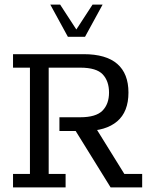

<svg xmlns="http://www.w3.org/2000/svg" viewBox="-20 -820 664 840"><path d="M37 0V-59H111V-524H37V-583H346Q444 -583 493 -540.5Q542 -498 542 -415Q542 -331 492.5 -289Q443 -247 352 -247H335L390 -275L524 -59H602V0H464L311 -247H240V-307H331Q400 -307 428.5 -336Q457 -365 457 -415Q457 -465 429.5 -494.5Q402 -524 331 -524H193V-59H267V0ZM277 -659 200 -800H243L314 -691L385 -800H429L352 -659Z"/></svg>

Font: Rokkitt SemiBold
Style: Regular
Weight: 400
Version: Version 3.103